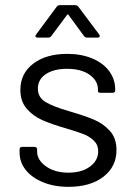

<svg xmlns="http://www.w3.org/2000/svg" viewBox="-20 -720 524 745"><path d="M56 -128V-140Q56 -150 66 -150H114Q118 -150 121 -147.5Q124 -145 124 -141V-132Q124 -99 158.5 -74.5Q193 -50 245 -50Q297 -50 329 -73.5Q361 -97 361 -133Q361 -158 344.5 -174Q328 -190 305.5 -199Q283 -208 236 -222Q180 -238 144 -254Q108 -270 83.5 -298.5Q59 -327 59 -371Q59 -435 109 -473Q159 -511 241 -511Q296 -511 338.5 -493Q381 -475 404 -443.5Q427 -412 427 -373V-370Q427 -360 417 -360H370Q360 -360 360 -367V-373Q360 -407 327.5 -430Q295 -453 240 -453Q189 -453 158 -432.5Q127 -412 127 -376Q127 -342 157 -324Q187 -306 250 -288Q308 -271 344 -256Q380 -241 406 -212.5Q432 -184 432 -138Q432 -73 381 -34Q330 5 246 5Q190 5 146.5 -13Q103 -31 79.5 -61Q56 -91 56 -128ZM120 -586 200 -694Q204 -700 213 -700H271Q280 -700 284 -694L365 -586Q367 -584 367 -580Q367 -578 365 -576Q363 -574 359 -574H319Q310 -574 306 -580L246 -662Q245 -664 243 -664Q241 -664 240 -662L179 -580Q175 -574 166 -574H126Q120 -574 118 -577.5Q116 -581 120 -586Z"/></svg>

Font: Amber EN
Style: Regular
Weight: 400
Designer: Jeremy Tribby
Foundry: Tribby Type Co.
Version: Version 1.403 November 24, 2021